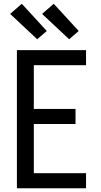

<svg xmlns="http://www.w3.org/2000/svg" viewBox="-20 -1002 540 1022"><path d="M70 0V-735H438V-655H160V-422H382V-342H160V-80H438V0ZM348 -793 204 -928 266 -982 399 -837ZM178 -793 34 -928 96 -982 229 -837Z"/></svg>

Font: Iosevka SS04 Medium
Style: Regular
Weight: 500
Monospace: yes
Designer: Belleve Invis
Foundry: Belleve Invis
Version: Version 19.0.0; ttfautohint (v1.8.4)